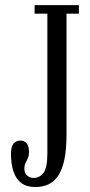

<svg xmlns="http://www.w3.org/2000/svg" viewBox="-20 -720 352 752"><path d="M119 12.5Q84.5 12.5 63.5 -3.2Q42.5 -19 32.8 -48.2Q23 -77.5 23 -117.5Q23 -146 33.2 -157.8Q43.5 -169.5 59.5 -169.5Q74.5 -169.5 84 -159Q93.5 -148.5 93.5 -125Q93.5 -110 89.2 -100.5Q85 -91 80.2 -82Q75.5 -73 75.5 -58.5Q75.5 -42.5 86 -32.8Q96.5 -23 111 -23Q135.5 -23 150.5 -43.2Q165.5 -63.5 165.5 -119V-666.5H115.5V-700H289V-666.5H240.5V-192.5Q240.5 -134.5 232.2 -95.2Q224 -56 208.2 -32.2Q192.5 -8.5 170 2Q147.5 12.5 119 12.5Z"/></svg>

Font: Imbue Thin 10pt
Style: Regular
Weight: 400
Version: Version 1.102